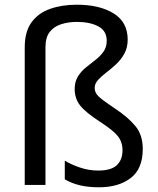

<svg xmlns="http://www.w3.org/2000/svg" viewBox="-20 -785 671 815"><path d="M522 -617Q522 -583 508 -557.5Q494 -532 473 -512.5Q452 -493 431 -477Q410 -461 396 -445.5Q382 -430 382 -412Q382 -399 388.5 -388Q395 -377 414 -362.5Q433 -348 470 -323Q524 -287 555 -249.5Q586 -212 586 -153Q586 -68 534.5 -29Q483 10 400 10Q353 10 317 1Q281 -8 255 -24V-103Q281 -87 319 -74Q357 -61 397 -61Q452 -61 476 -84Q500 -107 500 -147Q500 -183 479.5 -208Q459 -233 406 -267Q343 -308 320 -337.5Q297 -367 297 -407Q297 -438 310.5 -460Q324 -482 344.5 -498.5Q365 -515 385.5 -531Q406 -547 419.5 -566Q433 -585 433 -612Q433 -654 397.5 -673Q362 -692 306 -692Q271 -692 240.5 -682.5Q210 -673 191.5 -650Q173 -627 173 -584V0H85V-584Q85 -651 114 -690.5Q143 -730 193 -747.5Q243 -765 306 -765Q403 -765 462.5 -728Q522 -691 522 -617Z"/></svg>

Font: Noto Sans Tirhuta
Style: Regular
Weight: 400
Designer: Monotype Design Team
Foundry: Monotype Imaging Inc.
Version: Version 2.003; ttfautohint (v1.8.4.7-5d5b)